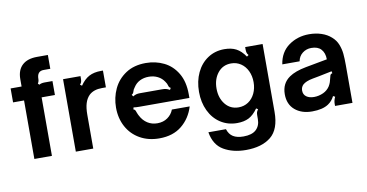

<svg xmlns="http://www.w3.org/2000/svg" viewBox="-88 -1007 2802 1464"><g transform="rotate(-10 1313.0 -275.0)"><path d="M108 0V-453H23V-561H108V-618Q108 -688 148 -725.5Q188 -763 263 -763H347V-656H295Q244 -656 244 -595Q244 -577 234 -561L244 -551Q259 -561 287 -561H347V-453H244V0Z M429 0V-561H564V-543Q564 -527 561 -517Q558 -507 549 -497L563 -487Q594 -533 632 -553Q670 -573 724 -573H740V-443H709Q645 -443 609 -409Q586 -386 575 -350.5Q564 -315 564 -260V0Z M789 -277Q789 -354 820.5 -421.5Q852 -489 915.5 -531Q979 -573 1071 -573Q1147 -573 1211 -541.5Q1275 -510 1314 -444.5Q1353 -379 1353 -282V-253H997Q991 -253 964 -253Q937 -253 921 -256L917 -241Q925 -239 929.5 -233Q934 -227 937 -216Q945 -195 950 -187Q970 -148 1003.5 -126.5Q1037 -105 1080 -105Q1126 -105 1159 -128.5Q1192 -152 1206 -189H1344Q1317 -100 1249 -44.5Q1181 11 1075 11Q990 11 925 -26Q860 -63 824.5 -128.5Q789 -194 789 -277ZM933 -339Q948 -348 960 -351Q972 -354 987 -354H1161Q1177 -354 1189.5 -351Q1202 -348 1218 -339L1226 -353Q1219 -357 1216 -360.5Q1213 -364 1211.5 -368Q1210 -372 1210 -373Q1206 -390 1194 -406Q1175 -435 1144 -450.5Q1113 -466 1075 -466Q1037 -466 1006.5 -451Q976 -436 957 -406Q944 -390 940 -373Q940 -372 938 -367.5Q936 -363 933 -359.5Q930 -356 924 -353Z M1450 30H1586Q1599 71 1629 89.5Q1659 108 1709 108Q1775 108 1807 78Q1839 48 1839 -4V-30Q1839 -47 1842 -56.5Q1845 -66 1854 -77L1840 -86Q1807 -39 1770 -20Q1733 -1 1679 -1Q1607 -1 1551 -37.5Q1495 -74 1464 -139Q1433 -204 1433 -285Q1433 -368 1464 -433.5Q1495 -499 1551 -536Q1607 -573 1679 -573Q1733 -573 1770.5 -553.5Q1808 -534 1840 -487L1854 -497Q1845 -507 1842 -517Q1839 -527 1839 -543V-561H1974V-36Q1974 99 1903.5 156Q1833 213 1710 213Q1610 213 1538.5 171.5Q1467 130 1450 30ZM1856 -287Q1856 -335 1837.5 -374Q1819 -413 1786 -435Q1753 -457 1711 -457Q1647 -457 1608 -408.5Q1569 -360 1569 -287Q1569 -214 1608 -165.5Q1647 -117 1711 -117Q1753 -117 1786 -139Q1819 -161 1837.5 -200Q1856 -239 1856 -287Z M2074 -154Q2074 -238 2138 -282Q2184 -314 2269 -330L2436 -361Q2436 -411 2409 -440Q2384 -467 2334 -467Q2295 -467 2265.5 -444Q2236 -421 2229 -382H2095Q2109 -475 2177 -524Q2245 -573 2335 -573Q2386 -573 2430 -558.5Q2474 -544 2505 -516Q2536 -489 2550 -453Q2564 -417 2567.5 -381Q2571 -345 2571 -292V0H2436V-16Q2436 -42 2449 -69L2434 -77Q2416 -40 2384 -19Q2339 11 2258 11Q2176 11 2125 -32.5Q2074 -76 2074 -154ZM2363 -111Q2395 -126 2414 -155Q2423 -170 2428 -184.5Q2433 -199 2439 -225Q2441 -237 2445.5 -242.5Q2450 -248 2459 -249L2456 -265Q2376 -249 2353 -244L2305 -235Q2251 -225 2227 -203Q2209 -185 2209 -159Q2209 -128 2231.5 -111.5Q2254 -95 2291 -95Q2328 -95 2363 -111Z"/></g></svg>

Font: Open Sauce Sans
Style: Bold
Weight: 700
Designer: Alfredo Marco Pradil
Foundry: Creative Sauce Fz LLC
Version: Version 1.477